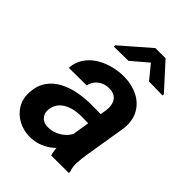

<svg xmlns="http://www.w3.org/2000/svg" viewBox="-221 -851 963 963"><g transform="rotate(45 260.5 -369.5)"><path d="M308.6 -112.3 347.2 -357.9Q350.1 -381.3 344.5 -400.6Q338.9 -419.9 323.7 -431.6Q308.6 -443.4 282.7 -443.8Q259.8 -444.3 240.5 -436Q221.2 -427.7 208 -412.1Q194.8 -396.5 189.9 -374L64 -373Q66.9 -416 88.9 -447.5Q110.8 -479 144.5 -499.3Q178.2 -519.5 217.8 -529.3Q257.3 -539.1 295.4 -538.1Q349.6 -537.1 392.1 -515.1Q434.6 -493.2 457 -452.9Q479.5 -412.6 473.6 -355L436 -124.5Q431.6 -96.2 429.7 -66.2Q427.7 -36.1 437.5 -8.8L437 0L312.5 0.5Q304.2 -26.9 304.4 -55.7Q304.7 -84.5 308.6 -112.3ZM361.8 -321.8 349.1 -245.1 276.4 -245.6Q253.9 -245.6 231.2 -240.7Q208.5 -235.8 189 -225.3Q169.4 -214.8 156.2 -197.3Q143.1 -179.7 140.1 -154.3Q137.7 -134.8 144.5 -120.1Q151.4 -105.5 165.3 -96.9Q179.2 -88.4 198.7 -87.9Q225.6 -87.4 251.5 -98.4Q277.3 -109.4 296.6 -129.4Q315.9 -149.4 323.2 -175.8L353 -119.1Q342.3 -90.3 323.7 -66.4Q305.2 -42.5 280.8 -25.1Q256.3 -7.8 227.8 1.7Q199.2 11.2 168 10.7Q124 9.8 87.6 -9.8Q51.3 -29.3 30.3 -64Q9.3 -98.6 11.2 -144Q13.7 -195.8 37.4 -230.2Q61 -264.6 98.6 -284.7Q136.2 -304.7 180.9 -313.5Q225.6 -322.3 269 -322.3ZM373.5 -750 495.1 -616.2V-607.4L397 -608.9L336.9 -682.6L251 -609.4L148.9 -607.9L148.4 -617.2L301.3 -750Z"/></g></svg>

Font: Roboto SemiBold
Style: Italic
Weight: 600
Designer: Christian Robertson
Foundry: Google
Version: Version 3.009; 2024